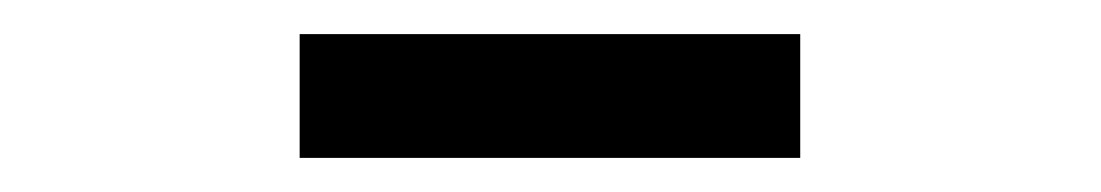

<svg xmlns="http://www.w3.org/2000/svg" viewBox="-20 -765 642 112"><path d="M446.8 -745.1H154.8V-672.9H446.8Z"/></svg>

Font: Hack
Style: Regular
Weight: 400
Monospace: yes
Designer: Christopher Simpkins
Foundry: Christopher Simpkins
Version: Version 2.010